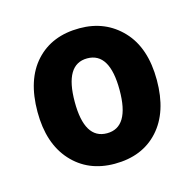

<svg xmlns="http://www.w3.org/2000/svg" viewBox="-64 -788 495 488"><g transform="rotate(-15 183.0 -544.0)"><path d="M340 -544Q340 -460 297.5 -413Q255 -366 182 -366Q112 -366 69 -413.5Q26 -461 26 -544Q26 -629 68.5 -675.5Q111 -722 184 -722Q252 -722 296 -675.5Q340 -629 340 -544ZM124 -544Q124 -446 183 -446Q242 -446 242 -544Q242 -643 183 -643Q124 -643 124 -544Z"/></g></svg>

Font: Noto Sans Hebrew SemiCondensed
Style: Bold
Weight: 700
Width: 4
Designer: Monotype Design Team
Foundry: Monotype Imaging Inc.
Version: Version 2.004; ttfautohint (v1.8.4.7-5d5b)